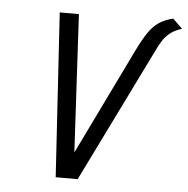

<svg xmlns="http://www.w3.org/2000/svg" viewBox="-52 -767 800 818"><g transform="rotate(5 348.5 -357.5)"><path d="M656 -716Q619 -707 594.5 -690Q570 -673 550 -643Q530 -613 508 -568L286 -111L254 -700H172L216 1H310L597 -583Q607 -604 619 -621.5Q631 -639 649.5 -653Q668 -667 697 -676Z"/></g></svg>

Font: Advent Pro Medium
Style: Italic
Weight: 500
Italic angle: -12°
Version: Version 3.000